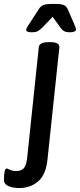

<svg xmlns="http://www.w3.org/2000/svg" viewBox="-88 -738 404 970"><path d="M-68 172Q-68 113 -54 113Q-52 113 -38.5 119.5Q-25 126 -5 126Q19 126 32 112Q45 98 49 62L108 -500Q111 -525 157 -525H168Q212 -525 212 -500L152 67Q144 145 104.5 178.5Q65 212 10 212Q-23 212 -45.5 202Q-68 192 -68 172ZM44 -587Q44 -594 59 -616L108 -692Q117 -706 130 -712Q143 -718 174 -718H194Q222 -718 235 -712Q248 -706 254 -692L287 -616Q296 -596 296 -590Q296 -575 266 -575Q246 -575 236 -580.5Q226 -586 217 -599L178 -653L126 -599Q113 -586 102.5 -580.5Q92 -575 72 -575Q44 -575 44 -587Z"/></svg>

Font: Asap-MediumItalic
Style: Italic
Weight: 500
Italic angle: -6°
Designer: Pablo Cosgaya
Foundry: Omnibus-Type
Version: Version 2.000; ttfautohint (v1.8)